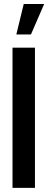

<svg xmlns="http://www.w3.org/2000/svg" viewBox="-20 -916 235 936"><path d="M59.6 -748 95.7 -896.5H195.3L130.9 -748ZM41 0V-683.6H150.4V0Z"/></svg>

Font: Post No Bills Jaffna
Style: Bold
Weight: 700
Designer: Kosala Senevirathne, Siva Puranthara, Lasantha Premarathna, Tharique Azeez
Foundry: Mooniak
Version: Version 1.220 ; ttfautohint (v1.6)